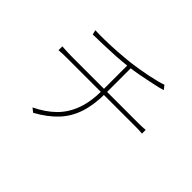

<svg xmlns="http://www.w3.org/2000/svg" viewBox="-153 -1012 1305 1305"><g transform="rotate(45 500.0 -359.0)"><path d="M180 -672Q217 -670 274.5 -671Q332 -672 395 -676.5Q458 -681 511 -687Q541 -691 579 -697Q617 -703 655 -711Q693 -719 724.5 -727Q756 -735 774 -742L797 -713Q790 -711 781 -708.5Q772 -706 762 -703Q735 -697 694 -688Q653 -679 606.5 -670.5Q560 -662 518 -657Q463 -650 404.5 -646.5Q346 -643 290 -641.5Q234 -640 188 -639ZM249 1Q331 -38 387.5 -93Q444 -148 473.5 -228Q503 -308 503 -421Q503 -421 503 -455.5Q503 -490 503 -546Q503 -602 503 -668L533 -675Q533 -654 533 -622Q533 -590 533 -555Q533 -520 533 -489.5Q533 -459 533 -440Q533 -421 533 -421Q533 -309 506.5 -227.5Q480 -146 424 -86Q368 -26 278 24ZM99 -436Q112 -435 136 -433.5Q160 -432 182 -432Q196 -432 235 -432Q274 -432 329.5 -432Q385 -432 448 -432Q511 -432 574 -432Q637 -432 691 -432Q745 -432 783 -432Q821 -432 833 -432Q844 -432 856 -432.5Q868 -433 879.5 -433.5Q891 -434 901 -435V-399Q888 -401 869.5 -401.5Q851 -402 834 -402Q822 -402 784 -402Q746 -402 691.5 -402Q637 -402 574.5 -402Q512 -402 449 -402Q386 -402 330.5 -402Q275 -402 236.5 -402Q198 -402 184 -402Q159 -402 137.5 -401.5Q116 -401 99 -399Z"/></g></svg>

Font: Noto Sans TC Thin
Style: Regular
Weight: 100
Designer: Ryoko NISHIZUKA 西塚涼子 (kana, bopomofo & ideographs); Paul D. Hunt (Latin, Greek & Cyrillic); Sandoll Communications 산돌커뮤니
Foundry: Adobe
Version: Version 2.004-H2;hotconv 1.0.118;makeotfexe 2.5.65603